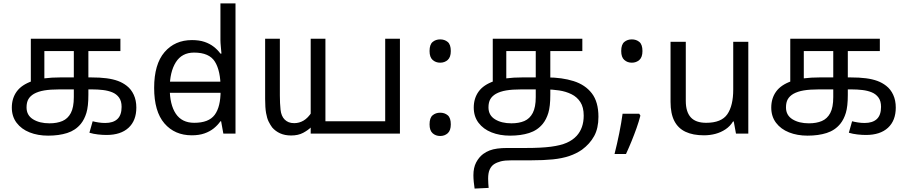

<svg xmlns="http://www.w3.org/2000/svg" viewBox="-20 -780 5299 1121"><path d="M261 12Q201 12 153 -7Q105 -26 77 -63Q49 -100 49 -152Q49 -206 77.5 -245.5Q106 -285 168 -306.5Q230 -328 332 -328H512Q564 -328 602 -323Q640 -318 668.5 -307.5Q697 -297 720 -279Q746 -259 761 -226.5Q776 -194 776 -152Q776 -76 730.5 -34Q685 8 602 8Q579 8 552 5Q525 2 502 -5L521 -72Q536 -68 555.5 -65Q575 -62 594 -62Q641 -62 665.5 -85Q690 -108 690 -156Q690 -190 675 -210.5Q660 -231 635.5 -241Q611 -251 580.5 -254.5Q550 -258 519 -258H325Q274 -258 238.5 -252Q203 -246 178 -232Q156 -219 145.5 -200.5Q135 -182 135 -153Q135 -107 173 -83.5Q211 -60 269 -60Q313 -60 344.5 -73.5Q376 -87 393.5 -120Q411 -153 411 -213V-482H239V-302L160 -286V-554H683V-482H496V-226Q496 -159 484.5 -121Q473 -83 452 -57Q421 -19 372.5 -3.5Q324 12 261 12Z M929 -238V-303H1305V-238ZM1100 10Q1000 10 940 -59.5Q880 -129 880 -267Q880 -405 940.5 -475.5Q1001 -546 1101 -546Q1143 -546 1174 -535.5Q1205 -525 1228 -507Q1251 -489 1267 -467H1273Q1272 -480 1269.5 -505.5Q1267 -531 1267 -546V-760H1355V0H1284L1271 -72H1267Q1251 -49 1228 -30.5Q1205 -12 1173.5 -1Q1142 10 1100 10ZM1114 -63Q1199 -63 1233.5 -109.5Q1268 -156 1268 -250V-266Q1268 -366 1235 -419.5Q1202 -473 1113 -473Q1042 -473 1006.5 -416.5Q971 -360 971 -265Q971 -169 1006.5 -116Q1042 -63 1114 -63Z M1794 0V-554H1880V-72H2229V-554H2315V0ZM1680 11Q1643 11 1615.5 -1.5Q1588 -14 1569 -36Q1558 -51 1548.5 -70Q1539 -89 1533.5 -120Q1528 -151 1528 -202V-554H1614V-223Q1614 -177 1618 -139.5Q1622 -102 1642 -82Q1652 -72 1665.5 -66.5Q1679 -61 1698 -61Q1727 -61 1752.5 -76Q1778 -91 1800 -125L1798 -39Q1779 -20 1750 -4.5Q1721 11 1680 11Z M2550 -414Q2524 -414 2506 -430Q2488 -446 2488 -482Q2488 -520 2506 -535Q2524 -550 2550 -550Q2576 -550 2594 -535Q2612 -520 2612 -482Q2612 -446 2594 -430Q2576 -414 2550 -414ZM2550 14Q2524 14 2506 -2Q2488 -18 2488 -54Q2488 -92 2506 -107Q2524 -122 2550 -122Q2576 -122 2594 -107Q2612 -92 2612 -54Q2612 -18 2594 -2Q2576 14 2550 14Z M2958 12Q2898 12 2850 -7Q2802 -26 2774 -63Q2746 -100 2746 -152Q2746 -206 2774.5 -245.5Q2803 -285 2865 -306.5Q2927 -328 3029 -328H3174Q3261 -328 3329 -306.5Q3397 -285 3435.5 -235Q3474 -185 3474 -98Q3474 -31 3449 14.5Q3424 60 3378 94Q3345 117 3303.5 131Q3262 145 3208 150.5Q3154 156 3082 156H2969Q2927 156 2904 162Q2881 168 2864 179Q2848 190 2839 210Q2830 230 2830 263Q2830 278 2831 291.5Q2832 305 2833 317L2751 321Q2748 303 2746 281.5Q2744 260 2744 243Q2744 199 2760 168.5Q2776 138 2801 119Q2819 106 2838.5 98.5Q2858 91 2883.5 87.5Q2909 84 2942 84H3051Q3140 84 3197 76.5Q3254 69 3289 53.5Q3324 38 3347 13Q3367 -9 3377.5 -38.5Q3388 -68 3388 -105Q3388 -154 3368.5 -184Q3349 -214 3316.5 -230Q3284 -246 3244.5 -252Q3205 -258 3164 -258H3022Q2971 -258 2935.5 -252Q2900 -246 2875 -232Q2853 -219 2842.5 -200.5Q2832 -182 2832 -153Q2832 -107 2870 -83.5Q2908 -60 2966 -60Q3010 -60 3041.5 -73.5Q3073 -87 3090.5 -120.5Q3108 -154 3108 -213V-482H2936V-302L2857 -286V-554H3380V-482H3193V-226Q3193 -159 3181.5 -121Q3170 -83 3149 -57Q3118 -19 3069.5 -3.5Q3021 12 2958 12Z M3712 -116 3719 -105Q3710 -70 3696.5 -32Q3683 6 3667.5 44Q3652 82 3635 119H3568Q3583 60 3595.5 -2Q3608 -64 3615 -116ZM3669 -414Q3643 -414 3625 -430Q3607 -446 3607 -482Q3607 -520 3625 -535Q3643 -550 3669 -550Q3695 -550 3713 -535Q3731 -520 3731 -482Q3731 -446 3713 -430Q3695 -414 3669 -414Z M4349 -536V0H4277L4264 -71H4260Q4243 -43 4216 -25Q4189 -7 4157 1.5Q4125 10 4090 10Q4026 10 3982.5 -10.5Q3939 -31 3917 -74Q3895 -117 3895 -185V-536H3984V-191Q3984 -127 4013 -95Q4042 -63 4103 -63Q4192 -63 4226.5 -113Q4261 -163 4261 -257V-536Z M4695 12Q4635 12 4587 -7Q4539 -26 4511 -63Q4483 -100 4483 -152Q4483 -206 4511.5 -245.5Q4540 -285 4602 -306.5Q4664 -328 4766 -328H4946Q4998 -328 5036 -323Q5074 -318 5102.5 -307.5Q5131 -297 5154 -279Q5180 -259 5195 -226.5Q5210 -194 5210 -152Q5210 -76 5164.5 -34Q5119 8 5036 8Q5013 8 4986 5Q4959 2 4936 -5L4955 -72Q4970 -68 4989.5 -65Q5009 -62 5028 -62Q5075 -62 5099.5 -85Q5124 -108 5124 -156Q5124 -190 5109 -210.5Q5094 -231 5069.5 -241Q5045 -251 5014.5 -254.5Q4984 -258 4953 -258H4759Q4708 -258 4672.5 -252Q4637 -246 4612 -232Q4590 -219 4579.5 -200.5Q4569 -182 4569 -153Q4569 -107 4607 -83.5Q4645 -60 4703 -60Q4747 -60 4778.5 -73.5Q4810 -87 4827.5 -120Q4845 -153 4845 -213V-482H4673V-302L4594 -286V-554H5117V-482H4930V-226Q4930 -159 4918.5 -121Q4907 -83 4886 -57Q4855 -19 4806.5 -3.5Q4758 12 4695 12Z"/></svg>

Font: hexltamil05
Style: Book
Weight: 400
Designer: Jelle Bosma - Monotype Design Team
Foundry: Monotype Imaging Inc.
Version: Version 2.003